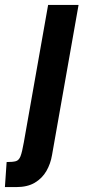

<svg xmlns="http://www.w3.org/2000/svg" viewBox="-100 -520 363 782"><path d="M-80 242 -73 140Q-48 140 -35.5 136.5Q-23 133 -16.5 116.5Q-10 100 -3 60L96 -500H220L112 111Q106 147 89 176.5Q72 206 42 224Q12 242 -34 242Z"/></svg>

Font: Cabin VF Beta
Style: Italic
Weight: 400
Italic angle: -7°
Designer: Pablo Impallari
Foundry: Pablo Impallari. http://www.impallari.com Igino Marini. http://www.ikern.com
Version: Version 2.300